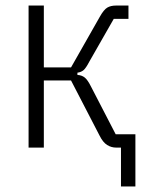

<svg xmlns="http://www.w3.org/2000/svg" viewBox="-20 -532 539 692"><path d="M416 140V-31L451 0H399Q381 0 366 -9.5Q351 -19 339 -43L236 -242H138V0H83V-512H138V-289H236L340 -472Q354 -497 366.5 -504.5Q379 -512 398 -512H443V-464H390L302 -310Q290 -287 281.5 -279.5Q273 -272 259 -270V-262Q275 -261 285.5 -252.5Q296 -244 308 -220L397 -48H468V140Z"/></svg>

Font: IBM Plex Sans Condensed Light
Style: Regular
Weight: 300
Width: 3
Designer: Mike Abbink, Paul van der Laan, Pieter van Rosmalen
Foundry: Bold Monday
Version: Version 3.201